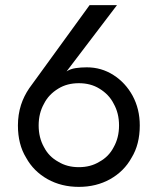

<svg xmlns="http://www.w3.org/2000/svg" viewBox="-20 -720 616 750"><path d="M152 -145Q171 -108 208 -88Q242 -67 288 -67Q334 -67 368 -88Q405 -108 424 -145Q445 -182 445 -230Q445 -278 424 -315Q406 -351 368 -374Q334 -395 288 -395Q242 -395 208 -374Q170 -351 152 -315Q131 -278 131 -230Q131 -182 152 -145ZM330 -700H437L240 -441Q255 -451 276 -454Q296 -457 319 -457Q376 -457 423 -427Q470 -397 498 -346Q526 -294 526 -230Q526 -156 494 -104Q465 -51 410 -20Q356 10 288 10Q220 10 166 -20Q111 -51 82 -104Q50 -156 50 -230Q50 -272 62 -310Q73 -344 94 -375Z"/></svg>

Font: jost-mod-400
Style: Regular
Weight: 400
Version: Version 3.200; ttfautohint (v0.97) -l 8 -r 50 -G 200 -x 14 -